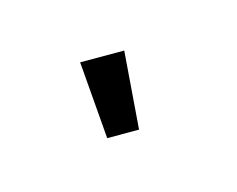

<svg xmlns="http://www.w3.org/2000/svg" viewBox="-54 -1208 905 732"><g transform="rotate(30 398.0 -842.0)"><path d="M330.1 -1002.9 529.8 -770 440.9 -681.2 207 -879.9Z"/></g></svg>

Font: Sinkin Sans 900 X Black
Style: Regular
Weight: 950
Designer: Keith Bates
Foundry: K-Type
Version: Sinkin Sans (version 1.0)  by Keith Bates   •   © 2014   www